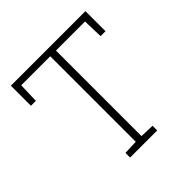

<svg xmlns="http://www.w3.org/2000/svg" viewBox="-186 -861 1010 1010"><g transform="rotate(-45 319.0 -355.5)"><path d="M217.3 0V-34.7L296.9 -37.6V-673.8H81.1L77.6 -561.5H41V-710.9H595.7V-561.5H559.1L555.7 -673.8H339.4V-37.6L418.9 -34.7V0Z"/></g></svg>

Font: Roboto Slab ExtraLight
Style: Regular
Weight: 250
Designer: Google
Version: Version 2.000; ttfautohint (v1.8.1.43-b0c9)